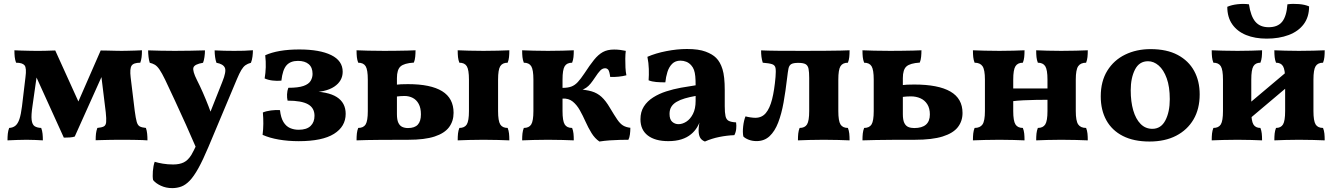

<svg xmlns="http://www.w3.org/2000/svg" viewBox="-20 -720 6876 989"><path d="M308.8 -11 152.8 -354.6H173L147.6 -176Q140 -126.4 143 -102.3Q146 -78.2 158.2 -70.1Q170.4 -62 192.2 -61Q197.6 -46.8 199.2 -31Q200.8 -15.2 200.8 3Q184 2 161.5 1Q139 0 117 0Q95.4 0 67.5 1Q39.6 2 18.6 3Q18.6 -15.6 20.2 -31.2Q21.8 -46.8 27.2 -61Q46.6 -62 59.4 -72.5Q72.2 -83 80.1 -106.7Q88 -130.4 93.2 -171.8L111.2 -322.4Q117.6 -370 106.5 -383.5Q95.4 -397 62.8 -397Q57.4 -411.4 55.8 -426.8Q54.2 -442.2 54.2 -461Q68.8 -460 89.5 -459.5Q110.2 -459 130.1 -458.5Q150 -458 162.4 -458Q171.6 -458 186.1 -458Q200.6 -458 216.7 -458.5Q232.8 -459 245.8 -459.5Q258.8 -460 264.6 -460L401.6 -158H366.6L498.6 -460Q512.2 -460 533.1 -459.5Q554 -459 574.5 -458.5Q595 -458 606.8 -458Q619.2 -458 637.5 -458.5Q655.8 -459 675.6 -459.5Q695.4 -460 711.2 -461Q711.2 -439.8 709.3 -425Q707.4 -410.2 702.6 -397Q667.6 -397 657.7 -381.5Q647.8 -366 653 -321.8L674 -149Q679.2 -110 684.3 -92.2Q689.4 -74.4 700.1 -68.7Q710.8 -63 731.6 -61Q736.4 -47.2 738 -31.2Q739.6 -15.2 739.6 3Q733 2 713.8 1.5Q694.6 1 670.6 0.5Q646.6 0 624.8 0Q603 0 591.4 0Q571.6 0 548 0.5Q524.4 1 504.2 1.5Q484 2 472.8 2.4Q472.8 -17.8 474.4 -31.7Q476 -45.6 481.4 -61Q504 -63.2 514.6 -68.7Q525.2 -74.2 526.8 -90.8Q528.4 -107.4 524.8 -141.2L499 -352H515.6L365 -16.6Q355.2 -13 339 -12Q322.8 -11 308.8 -11Z M1125 -298Q1147 -351.8 1138.2 -371.1Q1129.4 -390.4 1095 -396.6Q1090.4 -408.8 1088 -426.2Q1085.6 -443.6 1085.6 -460.6Q1108.6 -459.2 1134.7 -458.6Q1160.8 -458 1185.8 -458Q1212 -458 1236.1 -458.6Q1260.2 -459.2 1282.8 -461.2Q1282.8 -446.4 1280.6 -428.8Q1278.4 -411.2 1272.6 -396.6Q1255.8 -392.2 1244.5 -384.2Q1233.2 -376.2 1223.1 -359.4Q1213 -342.6 1200.6 -313L1053.6 37Q1025 105 1001.6 147Q978.2 189 956.9 211Q935.6 233 913.7 241Q891.8 249 867 249Q835.2 249 808.7 236.7Q782.2 224.4 768.6 207.4Q765.2 190 767.4 161.8Q769.6 133.6 776.8 113.4Q793.8 118.8 818.8 123Q843.8 127.2 872 127.2Q904.6 127.2 926.6 116.4Q948.6 105.6 965.8 77.8Q974.6 64 999.6 10Q1024.6 -44 1056 -124ZM991.2 43.8Q966.6 -14 938 -77.3Q909.4 -140.6 881.6 -200.7Q853.8 -260.8 830.8 -309Q813.8 -344 801.6 -361.8Q789.4 -379.6 777.4 -386.6Q765.4 -393.6 751.4 -396.6Q747.2 -409.2 745.1 -427.1Q743 -445 743 -460.6Q771.4 -459.6 807.9 -458.8Q844.4 -458 880 -458Q916.8 -458 960.8 -458.8Q1004.8 -459.6 1035.8 -460.6Q1035.8 -444 1033.1 -425.7Q1030.4 -407.4 1025.8 -396.6Q982 -389.4 976.4 -372Q970.8 -354.6 994.8 -307Q1009.4 -278.6 1024.7 -243.8Q1040 -209 1054.3 -172.1Q1068.6 -135.2 1080 -98.8Z M1518.8 7.2Q1464.2 7.2 1416.2 -1.1Q1368.2 -9.4 1332.6 -25.4Q1336.2 -54 1336.4 -82.8Q1336.6 -111.6 1334 -140.6Q1350.8 -147.8 1375.9 -151.1Q1401 -154.4 1422.2 -152.8Q1426.6 -113.4 1440.1 -91.4Q1453.6 -69.4 1473.9 -60.5Q1494.2 -51.6 1518.4 -51.6Q1559.4 -51.6 1579.7 -71Q1600 -90.4 1600 -123.4Q1600 -164.2 1566.5 -182.9Q1533 -201.6 1461.4 -201.6Q1457.8 -215.6 1458.6 -234.2Q1459.4 -252.8 1465.2 -267.8Q1516.2 -267.8 1543.1 -277.2Q1570 -286.6 1580 -303.3Q1590 -320 1590 -339.4Q1590 -372.8 1570.1 -389.6Q1550.2 -406.4 1514.8 -406.4Q1476.4 -406.4 1456.1 -383.8Q1435.8 -361.2 1429.4 -304.6Q1407 -302.4 1383.7 -305.2Q1360.4 -308 1343.2 -316Q1348 -343.8 1348.9 -373.6Q1349.8 -403.4 1346.2 -435.4Q1378.2 -450 1422.2 -457.6Q1466.2 -465.2 1522 -465.2Q1626.8 -465.2 1686 -436.2Q1745.2 -407.2 1745.2 -350.4Q1745.2 -302.8 1701.7 -273.6Q1658.2 -244.4 1573.2 -244.4V-249.4Q1668.8 -249.4 1714.7 -220.1Q1760.6 -190.8 1760.6 -133.6Q1760.6 -68.2 1700.4 -30.5Q1640.2 7.2 1518.8 7.2Z M1816.6 3Q1816.6 -17.2 1818.2 -32.2Q1819.8 -47.2 1825.2 -61Q1852.2 -61 1863.4 -79.1Q1874.6 -97.2 1874.6 -148V-310Q1874.6 -360.8 1863.4 -378.9Q1852.2 -397 1825.2 -397Q1819.8 -410.8 1818.2 -425.8Q1816.6 -440.8 1816.6 -461Q1838.6 -460 1876.5 -459Q1914.4 -458 1960 -458Q1990.6 -458 2021.9 -458.5Q2053.2 -459 2078.9 -459.5Q2104.6 -460 2120.4 -461Q2120.4 -444 2118.8 -427.5Q2117.2 -411 2111.8 -397.6Q2061.8 -394.4 2043.2 -377.8Q2024.6 -361.2 2024.6 -317.8V-132.2Q2024.6 -103 2031.9 -87.6Q2039.2 -72.2 2052.1 -66.3Q2065 -60.4 2081.4 -60.4Q2115.8 -60.4 2132 -77.8Q2148.2 -95.2 2148.2 -131Q2148.2 -163.6 2136.8 -184.7Q2125.4 -205.8 2106.2 -215.7Q2087 -225.6 2063.8 -225.6Q2055.8 -225.6 2042.2 -224.8Q2028.6 -224 2015.8 -222V-283.2Q2030.4 -285.2 2045.5 -285.9Q2060.6 -286.6 2081.6 -286.6Q2198.4 -286.6 2257.4 -250.3Q2316.4 -214 2316.4 -138.8Q2316.4 -96 2293.1 -64.8Q2269.8 -33.6 2218.7 -16.8Q2167.6 0 2083.6 0Q2012 0 1939.1 0.5Q1866.2 1 1816.6 3ZM2337.6 3Q2337.6 -17.2 2339.2 -32.2Q2340.8 -47.2 2346.2 -61Q2373.2 -61 2384.4 -79.1Q2395.6 -97.2 2395.6 -148V-310Q2395.6 -360.8 2384.4 -378.9Q2373.2 -397 2346.2 -397Q2340.8 -410.8 2339.2 -425.8Q2337.6 -440.8 2337.6 -461Q2360.2 -460 2396.3 -459Q2432.4 -458 2470.6 -458Q2508.8 -458 2544.9 -459Q2581 -460 2603.6 -461Q2603.6 -440.8 2602 -425.8Q2600.4 -410.8 2595 -397Q2568 -397 2556.8 -378.9Q2545.6 -360.8 2545.6 -310V-148Q2545.6 -97.2 2556.8 -79.1Q2568 -61 2595 -61Q2600.4 -47.2 2602 -32.2Q2603.6 -17.2 2603.6 3Q2581 2 2544.9 1Q2508.8 0 2470.6 0Q2432.4 0 2396.3 1Q2360.2 2 2337.6 3Z M3067.6 9Q3043.8 -7.2 3026.8 -34.9Q3009.8 -62.6 2996 -93.6Q2982.2 -124.6 2966.7 -152.2Q2951.2 -179.8 2930.1 -196.9Q2909 -214 2877.6 -212.2V-267.4Q2905 -267.4 2923 -274.1Q2941 -280.8 2956.2 -297.2Q2971.4 -313.6 2990.2 -341.8Q3018 -384.6 3039.9 -411.7Q3061.8 -438.8 3085.3 -451.8Q3108.8 -464.8 3143.4 -464.8Q3160 -464.8 3176 -462.7Q3192 -460.6 3203.4 -458Q3201.2 -440.8 3200.9 -417.5Q3200.6 -394.2 3201.8 -371.6Q3203 -349 3206.6 -332.2Q3188.8 -327.4 3166.7 -325.1Q3144.6 -322.8 3123.2 -323.8Q3119.2 -353.6 3112.8 -361Q3106.4 -368.4 3097 -368.4Q3083.4 -368.4 3072.1 -356.8Q3060.8 -345.2 3045.6 -321.8Q3032.4 -302 3022 -289.2Q3011.6 -276.4 2999.1 -267.8Q2986.6 -259.2 2966.2 -252.4L2954.2 -260.4Q2998 -258 3027.3 -249.5Q3056.6 -241 3078.6 -220.9Q3100.6 -200.8 3121.8 -164.4Q3144.8 -125.8 3159.5 -104.3Q3174.2 -82.8 3189.3 -73.6Q3204.4 -64.4 3227 -61.8Q3227 -44.6 3224.8 -27.8Q3222.6 -11 3216.8 0Q3199.6 0 3174.3 0.5Q3149 1 3120.9 3Q3092.8 5 3067.6 9ZM2669.6 3Q2669.6 -17.2 2671.2 -32.2Q2672.8 -47.2 2678.2 -61Q2705.2 -61 2716.4 -79.1Q2727.6 -97.2 2727.6 -148V-310Q2727.6 -360.8 2716.4 -378.9Q2705.2 -397 2678.2 -397Q2672.8 -410.8 2671.2 -425.8Q2669.6 -440.8 2669.6 -461Q2691.6 -460 2728 -459Q2764.4 -458 2802.6 -458Q2840.8 -458 2877.2 -459Q2913.6 -460 2935.6 -461Q2935.6 -440.8 2934 -425.8Q2932.4 -410.8 2927 -397Q2900 -397 2888.8 -378.9Q2877.6 -360.8 2877.6 -310V-148Q2877.6 -97.2 2888.8 -79.1Q2900 -61 2927 -61Q2932.4 -47.2 2934 -32.2Q2935.6 -17.2 2935.6 3Q2913.6 2 2877.2 1Q2840.8 0 2802.6 0Q2764.4 0 2728 1Q2691.6 2 2669.6 3Z M3611 9Q3593.4 2.2 3586 -11.7Q3578.6 -25.6 3578.6 -48.8Q3578.6 -61.4 3581.1 -78.7Q3583.6 -96 3589 -111.4L3592.2 -115Q3584.4 -87 3571.2 -65.2Q3558 -43.4 3539.8 -28.8Q3519.2 -11.4 3489.9 -2.2Q3460.6 7 3422.4 7Q3354.6 7 3316.8 -22.1Q3279 -51.2 3279 -105.6Q3279 -144 3296.6 -171.5Q3314.2 -199 3344.3 -218.1Q3374.4 -237.2 3411.3 -249.1Q3448.2 -261 3487.5 -268.2Q3526.8 -275.4 3563.2 -280.6Q3563.2 -308.4 3561.4 -327.2Q3559.6 -346 3554.8 -359.5Q3550 -373 3541 -383Q3529.6 -396.2 3515 -401.9Q3500.4 -407.6 3485.6 -407.6Q3458.6 -407.6 3442.3 -391.3Q3426 -375 3418 -349.5Q3410 -324 3407.2 -295.8Q3381.8 -295.8 3360 -297.6Q3338.2 -299.4 3321 -306.4Q3323 -333.2 3322.1 -364.5Q3321.2 -395.8 3314.8 -427.4Q3357.2 -446 3412.8 -456.8Q3468.4 -467.6 3518.4 -467.6Q3578.8 -467.6 3614.6 -454.1Q3650.4 -440.6 3668.8 -421.8Q3690 -401 3701.6 -363.5Q3713.2 -326 3713.2 -256V-172.4Q3713.2 -139.6 3717.2 -121.7Q3721.2 -103.8 3733.8 -97.4Q3746.4 -91 3771.6 -89.6Q3774 -72.4 3772.1 -55.2Q3770.2 -38 3762.6 -23.8Q3724.4 -22.4 3684.9 -14.4Q3645.4 -6.4 3611 9ZM3475 -80.4Q3495.2 -80.4 3515.5 -93.4Q3535.8 -106.4 3549.5 -133.2Q3563.2 -160 3563.2 -200.4V-225.8Q3532.4 -220.4 3507.6 -213.1Q3482.8 -205.8 3465.1 -195.4Q3447.4 -185 3438.1 -170Q3428.8 -155 3428.8 -133.4Q3428.8 -104.8 3442.6 -92.6Q3456.4 -80.4 3475 -80.4Z M3877.2 6.8Q3855 6.8 3836.8 -0.2Q3818.6 -7.2 3809 -17Q3804.6 -38.4 3808.1 -69.4Q3811.6 -100.4 3820.2 -120.6Q3830.6 -117.6 3845.6 -115.4Q3860.6 -113.2 3870.8 -113.2Q3904.2 -113.2 3924.7 -137.5Q3945.2 -161.8 3957.1 -208.8Q3969 -255.8 3974.8 -323.4Q3977.4 -354.4 3974.8 -369.3Q3972.2 -384.2 3957.3 -389.3Q3942.4 -394.4 3909 -397Q3904.2 -412.6 3902.3 -427.7Q3900.4 -442.8 3900.4 -460.6Q3931.4 -459 3984.2 -458.5Q4037 -458 4118.4 -458Q4189.8 -458 4236.2 -458.5Q4282.6 -459 4311 -459.5Q4339.4 -460 4356.2 -461Q4356.2 -440.8 4354.6 -425.8Q4353 -410.8 4347.6 -397Q4320.6 -397 4309.4 -378.9Q4298.2 -360.8 4298.2 -310V-148Q4298.2 -97.2 4309.4 -79.1Q4320.6 -61 4347.6 -61Q4353 -47.2 4354.6 -32.2Q4356.2 -17.2 4356.2 3Q4334.2 2 4297.8 1Q4261.4 0 4223.2 0Q4185 0 4148.6 1Q4112.2 2 4090.2 3Q4090.2 -17.2 4091.8 -32.2Q4093.4 -47.2 4098.8 -61Q4125.8 -61 4137 -79.1Q4148.2 -97.2 4148.2 -148V-318.4Q4148.2 -349 4144.8 -365.8Q4141.4 -382.6 4129.6 -389.4Q4117.8 -396.2 4092.2 -396.2Q4066.6 -396.2 4055.7 -389.7Q4044.8 -383.2 4041.4 -366.4Q4038 -349.6 4034.4 -317.8Q4026.6 -250.8 4016.2 -192.3Q4005.8 -133.8 3988.5 -88.8Q3971.2 -43.8 3944.1 -18.5Q3917 6.8 3877.2 6.8Z M4422.6 3Q4422.6 -17.2 4424.2 -32.2Q4425.8 -47.2 4431.2 -61Q4458.2 -61 4469.4 -79.1Q4480.6 -97.2 4480.6 -148V-310Q4480.6 -360.8 4469.4 -378.9Q4458.2 -397 4431.2 -397Q4425.8 -410.8 4424.2 -425.8Q4422.6 -440.8 4422.6 -461Q4444.6 -460 4482.5 -459Q4520.4 -458 4566 -458Q4596.6 -458 4627.9 -458.5Q4659.2 -459 4684.9 -459.5Q4710.6 -460 4726.4 -461Q4726.4 -444 4724.8 -427.5Q4723.2 -411 4717.8 -397.6Q4667.8 -394.4 4649.2 -377.8Q4630.6 -361.2 4630.6 -317.8V-132.2Q4630.6 -102.2 4638.1 -86.8Q4645.6 -71.4 4658.7 -65.9Q4671.8 -60.4 4689 -60.4Q4729.4 -60.4 4749.6 -78Q4769.8 -95.6 4769.8 -130.6Q4769.8 -162 4756.6 -182.9Q4743.4 -203.8 4721.2 -213.7Q4699 -223.6 4671.8 -223.6Q4663.8 -223.6 4649.4 -222.8Q4635 -222 4621.8 -220V-281.2Q4637.2 -283.2 4652.7 -283.9Q4668.2 -284.6 4689.6 -284.6Q4813 -284.6 4875.5 -248.5Q4938 -212.4 4938 -138Q4938 -96 4913.9 -65Q4889.8 -34 4835.8 -17Q4781.8 0 4692.8 0Q4632.2 0 4582.5 0.2Q4532.8 0.4 4492.7 1.2Q4452.6 2 4422.6 3Z M5317.4 3Q5317.4 -17.2 5319 -32.2Q5320.6 -47.2 5326 -61Q5352.6 -61 5364.1 -79.1Q5375.6 -97.2 5375.6 -148V-310Q5375.6 -360.8 5364.1 -378.9Q5352.6 -397 5326 -397Q5320.6 -410.8 5319 -425.8Q5317.4 -440.8 5317.4 -461Q5339.2 -460 5374.4 -459Q5409.6 -458 5446.4 -458Q5485.6 -458 5522.9 -459Q5560.2 -460 5583.2 -461Q5583.2 -440.8 5581.6 -425.8Q5580 -410.8 5574.6 -397Q5546.2 -397 5533.8 -378.9Q5521.4 -360.8 5521.4 -310V-148Q5521.4 -97.2 5533.8 -79.1Q5546.2 -61 5574.6 -61Q5580 -47.2 5581.6 -32.2Q5583.2 -17.2 5583.2 3Q5560.2 2 5522.9 1Q5485.6 0 5446.4 0Q5409.6 0 5374.4 1Q5339.2 2 5317.4 3ZM4991.6 3Q4991.6 -17.2 4993.2 -32.2Q4994.8 -47.2 5000.2 -61Q5028.6 -61 5041 -79.1Q5053.4 -97.2 5053.4 -148V-310Q5053.4 -360.8 5041 -378.9Q5028.6 -397 5000.2 -397Q4994.8 -410.8 4993.2 -425.8Q4991.6 -440.8 4991.6 -461Q5014.2 -460 5051.7 -459Q5089.2 -458 5128.4 -458Q5165.2 -458 5200.6 -459Q5236 -460 5257.4 -461Q5257.4 -440.8 5255.8 -425.8Q5254.2 -410.8 5248.8 -397Q5222.2 -397 5210.7 -378.9Q5199.2 -360.8 5199.2 -310V-148Q5199.2 -97.2 5210.7 -79.1Q5222.2 -61 5248.8 -61Q5254.2 -47.2 5255.8 -32.2Q5257.4 -17.2 5257.4 3Q5236 2 5200.6 1Q5165.2 0 5128.4 0Q5089.2 0 5051.7 1Q5014.2 2 4991.6 3ZM5194.8 -198.6V-264.2H5380.2V-206Q5351.2 -206 5318 -205.5Q5284.8 -205 5252 -203.4Q5219.2 -201.8 5194.8 -198.6Z M5901.2 9Q5820 9 5763.9 -19.6Q5707.8 -48.2 5678.9 -100.5Q5650 -152.8 5650 -223.6Q5650 -301.2 5683.8 -355.8Q5717.6 -410.4 5775.8 -438.7Q5834 -467 5906.6 -467Q5990.2 -467 6046.4 -437Q6102.6 -407 6131.1 -354.7Q6159.6 -302.4 6159.6 -233.8Q6159.6 -158.8 6127.8 -104.7Q6096 -50.6 6038.3 -20.8Q5980.6 9 5901.2 9ZM5915.8 -56.4Q5960.2 -56.4 5982.9 -99.9Q6005.6 -143.4 6005.6 -209.2Q6005.6 -273 5989.8 -316.7Q5974 -360.4 5948.4 -382.5Q5922.8 -404.6 5893.6 -404.6Q5848.2 -404.6 5826.3 -361.5Q5804.4 -318.4 5804.4 -254.8Q5804.4 -196.4 5817.3 -151.8Q5830.2 -107.2 5855.1 -81.8Q5880 -56.4 5915.8 -56.4Z M6544.2 3Q6544.2 -17.2 6545.8 -32.2Q6547.4 -47.2 6552.8 -61Q6578 -61 6588.9 -79.1Q6599.8 -97.2 6599.8 -148V-310Q6599.8 -360.8 6588.9 -378.9Q6578 -397 6552.8 -397Q6547.4 -410.8 6545.8 -425.8Q6544.2 -440.8 6544.2 -461Q6565.6 -460 6599.9 -459Q6634.2 -458 6670.6 -458Q6708.8 -458 6745.2 -459Q6781.6 -460 6803.6 -461Q6803.6 -440.8 6802 -425.8Q6800.4 -410.8 6795 -397Q6768 -397 6756.8 -378.9Q6745.6 -360.8 6745.6 -310V-148Q6745.6 -97.2 6756.8 -79.1Q6768 -61 6795 -61Q6800.4 -47.2 6802 -32.2Q6803.6 -17.2 6803.6 3Q6781.6 2 6745.2 1Q6708.8 0 6670.6 0Q6634.2 0 6599.9 1Q6565.6 2 6544.2 3ZM6221.6 3Q6221.6 -17.2 6223.2 -32.2Q6224.8 -47.2 6230.2 -61Q6257.2 -61 6268.4 -79.1Q6279.6 -97.2 6279.6 -148V-310Q6279.6 -360.8 6268.4 -378.9Q6257.2 -397 6230.2 -397Q6224.8 -410.8 6223.2 -425.8Q6221.6 -440.8 6221.6 -461Q6243.6 -460 6280 -459Q6316.4 -458 6354.6 -458Q6391 -458 6425.3 -459Q6459.6 -460 6481 -461Q6481 -440.8 6479.4 -425.8Q6477.8 -410.8 6472.4 -397Q6447.2 -397 6436.3 -378.9Q6425.4 -360.8 6425.4 -310V-148Q6425.4 -97.2 6436.3 -79.1Q6447.2 -61 6472.4 -61Q6477.8 -47.2 6479.4 -32.2Q6481 -17.2 6481 3Q6459.6 2 6425.3 1Q6391 0 6354.6 0Q6316.4 0 6280 1Q6243.6 2 6221.6 3ZM6396 -90.8V-171.8L6628 -367.2V-286.6ZM6504.8 -521Q6444.6 -521 6398.9 -539.5Q6353.2 -558 6327.5 -594.6Q6301.8 -631.2 6301.8 -685Q6324.2 -694.8 6354.8 -698.2Q6385.4 -701.6 6413.4 -697.8Q6422.6 -636 6446.6 -607.9Q6470.6 -579.8 6514.8 -579.8Q6561.6 -579.8 6584.3 -607.9Q6607 -636 6611.6 -697.8Q6639.6 -701.6 6670.9 -699Q6702.2 -696.4 6723.2 -687Q6723.2 -632.4 6695.5 -595.4Q6667.8 -558.4 6618.2 -539.7Q6568.6 -521 6504.8 -521Z"/></svg>

Font: Vollkorn
Style: Regular
Weight: 400
Designer: Friedrich Althausen
Foundry: Friedrich Althausen
Version: Version 4.104